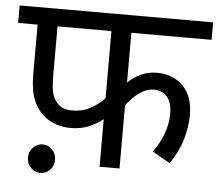

<svg xmlns="http://www.w3.org/2000/svg" viewBox="-49 -677 885 777"><g transform="rotate(5 393.0 -288.0)"><path d="M460 -551V-349Q485 -373 514 -386Q543 -399 578 -399Q643 -399 684 -357.5Q725 -316 725 -239Q725 -193 710 -141Q695 -89 660 -39L588 -80Q613 -112 629 -154Q645 -196 645 -237Q645 -284 625 -307Q605 -330 570 -330Q517 -330 460 -257V0H379V-193Q355 -174 323 -160Q291 -146 248 -146Q208 -146 176 -160.5Q144 -175 125 -197Q100 -226 89.5 -261.5Q79 -297 79 -354V-551H0V-622H786V-551ZM160 -551V-360Q160 -305 166 -281Q172 -257 188 -240Q208 -217 248 -217Q289 -217 321 -234Q353 -251 379 -278V-551ZM87 -12Q87 -36 103.5 -53Q120 -70 142 -70Q165 -70 181 -53Q197 -36 197 -12Q197 13 181 29.5Q165 46 142 46Q120 46 103.5 29.5Q87 13 87 -12Z"/></g></svg>

Font: Go Noto Kurrent-Regular
Style: Regular
Weight: 400
Designer: Monotype Design Team
Foundry: Monotype Imaging Inc.
Version: Version 2.012; ttfautohint (v1.8.4.7-5d5b)